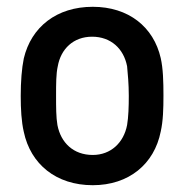

<svg xmlns="http://www.w3.org/2000/svg" viewBox="-20 -537 543 565"><path d="M253 8C359 8 434 -54 453 -150C460 -181 461 -217 461 -256C461 -296 460 -335 453 -366C432 -458 358 -517 253 -517C147 -517 72 -458 50 -365C44 -336 41 -297 41 -255C41 -216 43 -179 50 -149C70 -54 145 8 253 8ZM145 -255C145 -290 145 -320 150 -342C159 -393 196 -429 251 -429C306 -429 344 -394 354 -342C356 -320 359 -291 359 -255C359 -223 358 -193 354 -169C344 -117 306 -81 253 -81C196 -81 159 -117 149 -169C145 -192 145 -222 145 -255Z"/></svg>

Font: Vanilla Cream DemiBold
Style: Regular
Weight: 600
Designer: Jeremy Tribby, Jinavaṁso
Foundry: Tribby Type
Version: Version 1.422;Glyphs 3.1.2 (3151)